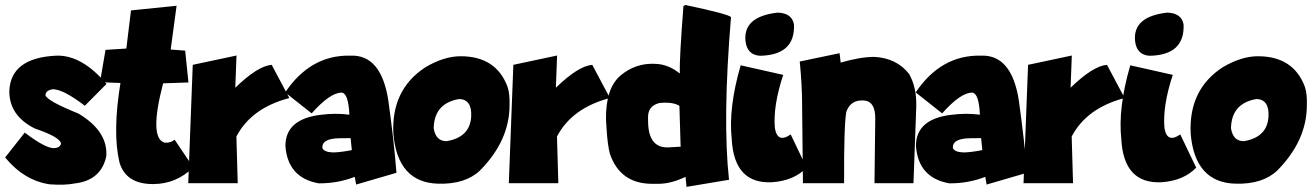

<svg xmlns="http://www.w3.org/2000/svg" viewBox="-40 -729 5227 765"><path d="M185.5 -507.3Q286.6 -509.8 384.3 -394.5L297.9 -307.6Q212.4 -373.5 169.9 -373.5Q141.6 -368.7 141.1 -349.6Q147.9 -326.7 272.9 -276.4Q391.6 -205.1 383.3 -105Q361.8 -9.8 257.3 2Q218.8 9.8 157.7 5.4Q56.2 -9.8 -19.5 -101.6L58.6 -200.7Q140.1 -138.7 174.3 -138.7Q196.3 -138.7 203.1 -155.3Q203.1 -181.6 99.1 -216.8Q-2.9 -267.6 -2.9 -365.2Q1.5 -499 185.5 -507.3Z M663.6 -706.1 640.1 -531.7 697.8 -527.3 710.9 -400.4 609.9 -397Q552.7 -177.7 616.2 -160.6Q639.2 -158.7 655.8 -172.4L730 -62.5Q663.1 4.4 569.3 4.4Q461.4 4.4 436 -82Q407.7 -201.7 439.9 -398.4L358.4 -401.4L380.4 -530.3L463.4 -535.6L481.9 -687.5Z M902.3 -507.8 897.5 -379.4Q986.8 -466.3 1042.5 -470.7L1112.8 -338.4Q961.4 -298.8 901.9 -185.1L907.2 1H710L728 -470.7Z M1355.5 -507.3Q1479 -512.7 1507.3 -328.1Q1530.3 -163.1 1539.6 -40.5L1378.9 6.3L1373.5 -24.4Q1306.2 2 1230 1.5Q1106.4 -20.5 1097.2 -147.5Q1097.2 -254.4 1237.3 -271.5Q1297.9 -279.3 1352.1 -272Q1348.1 -356.4 1322.3 -359.9Q1276.4 -361.3 1201.7 -277.3L1096.2 -360.8Q1197.3 -510.7 1355.5 -507.3ZM1244.6 -138.7Q1252.4 -122.1 1289.1 -121.6Q1319.3 -122.6 1361.8 -130.9L1356.9 -178.7L1314.5 -178.2Q1241.2 -177.7 1244.6 -138.7Z M1795.4 -504.9Q1937 -504.9 1982.4 -382.8Q1991.7 -354.5 1990.2 -310.1Q1990.2 -168.9 1872.6 -49.8Q1814 5.9 1706.1 2.9Q1543.9 -1.5 1527.3 -196.3Q1518.6 -372.1 1654.8 -460.9Q1729 -504.9 1795.4 -504.9ZM1688 -217.8Q1696.3 -166.5 1739.3 -166.5Q1833 -182.1 1837.4 -265.1Q1840.8 -332.5 1790 -334.5Q1689.9 -317.9 1688 -217.8Z M2179.7 -507.8 2174.8 -379.4Q2264.2 -466.3 2319.8 -470.7L2390.1 -338.4Q2238.8 -298.8 2179.2 -185.1L2184.6 1H1987.3L2005.4 -470.7Z M2691.4 -709Q2866.7 -671.9 2872.6 -660.6Q2838.4 -251 2864.7 -12.7L2695.3 15.6L2691.4 -24.4Q2633.8 3.4 2582.5 3.4H2558.6Q2430.2 3.4 2389.6 -117.7Q2381.3 -150.9 2377.4 -207L2374.5 -252.4Q2372.6 -377.9 2432.9 -428.5Q2493.2 -479 2571.8 -474.6Q2624 -472.7 2668.5 -436Q2667 -498.5 2683.1 -705.1ZM2542 -260.3 2542.5 -235.8Q2546.4 -141.6 2619.1 -141.6L2671.9 -144.5L2667 -307.6Q2638.2 -324.2 2586.4 -318.4Q2541 -306.6 2542 -260.3Z M3058.1 -678.7Q3115.2 -677.2 3123.5 -631.8Q3128.9 -509.3 2987.8 -506.8Q2936 -510.3 2930.2 -566.9Q2921.4 -663.1 3058.1 -678.7ZM3080.6 -430.7Q3039.6 -306.6 3047.4 -218.8Q3057.6 -156.7 3110.4 -193.4L3173.8 -61Q3124 -9.3 3036.6 -2.9Q2884.8 4.9 2875.5 -174.8Q2861.8 -298.8 2911.1 -468.8Z M3305.2 -517.1 3309.6 -479.5Q3385.7 -502 3443.4 -502.4Q3532.7 -497.6 3582 -434.6Q3612.3 -382.3 3610.8 -305.2L3599.6 1H3444.3L3447.3 -253.9Q3448.7 -324.2 3403.3 -328.6Q3349.1 -333 3332 -283.2Q3322.3 -231 3323.2 1H3159.2L3155.8 -316.4Q3155.8 -388.2 3146.5 -483.9Z M3867.7 -507.3Q3991.2 -512.7 4019.5 -328.1Q4042.5 -163.1 4051.8 -40.5L3891.1 6.3L3885.7 -24.4Q3818.4 2 3742.2 1.5Q3618.7 -20.5 3609.4 -147.5Q3609.4 -254.4 3749.5 -271.5Q3810.1 -279.3 3864.3 -272Q3860.4 -356.4 3834.5 -359.9Q3788.6 -361.3 3713.9 -277.3L3608.4 -360.8Q3709.5 -510.7 3867.7 -507.3ZM3756.8 -138.7Q3764.6 -122.1 3801.3 -121.6Q3831.5 -122.6 3874 -130.9L3869.1 -178.7L3826.7 -178.2Q3753.4 -177.7 3756.8 -138.7Z M4230.5 -507.8 4225.6 -379.4Q4314.9 -466.3 4370.6 -470.7L4440.9 -338.4Q4289.6 -298.8 4230 -185.1L4235.4 1H4038.1L4056.2 -470.7Z M4610.4 -678.7Q4667.5 -677.2 4675.8 -631.8Q4681.2 -509.3 4540 -506.8Q4488.3 -510.3 4482.4 -566.9Q4473.6 -663.1 4610.4 -678.7ZM4632.8 -430.7Q4591.8 -306.6 4599.6 -218.8Q4609.9 -156.7 4662.6 -193.4L4726.1 -61Q4676.3 -9.3 4588.9 -2.9Q4437 4.9 4427.7 -174.8Q4414.1 -298.8 4463.4 -468.8Z M4972.2 -504.9Q5113.8 -504.9 5159.2 -382.8Q5168.5 -354.5 5167 -310.1Q5167 -168.9 5049.3 -49.8Q4990.7 5.9 4882.8 2.9Q4720.7 -1.5 4704.1 -196.3Q4695.3 -372.1 4831.5 -460.9Q4905.8 -504.9 4972.2 -504.9ZM4864.7 -217.8Q4873 -166.5 4916 -166.5Q5009.8 -182.1 5014.2 -265.1Q5017.6 -332.5 4966.8 -334.5Q4866.7 -317.9 4864.7 -217.8Z"/></svg>

Font: Lapsus Pro (theguybrush.com)
Style: Bold
Weight: 700
Designer: Jose Roses
Version: Version 1.00 February 9, 2018, initial release